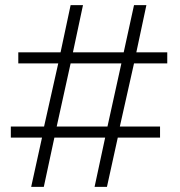

<svg xmlns="http://www.w3.org/2000/svg" viewBox="-20 -725 699 745"><path d="M101 0 143 -191H22V-234H151L206 -479H51V-522H215L254 -705H302L263 -522H460L500 -705H548L509 -522H629V-479H500L445 -234H601V-191H437L395 0H347L388 -191H191L150 0ZM200 -234H397L451 -479H254Z"/></svg>

Font: Nunito Sans 10pt SemiExpanded ExtraLight
Style: Regular
Weight: 250
Width: 6
Designer: Vernon Adams
Foundry: Vernon Adams
Version: Version 3.101;gftools[0.9.27]